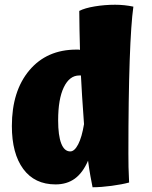

<svg xmlns="http://www.w3.org/2000/svg" viewBox="-20 -747 639 809"><path d="M524 22Q495 30 450.5 36Q406 42 370 42Q366 22 361 -5Q356 -32 351 -70Q329 -19 295.5 5.5Q262 30 214 30Q126 30 78 -35Q30 -100 30 -216Q30 -363 103.5 -450.5Q177 -538 302 -538Q307 -538 310.5 -538Q314 -538 317 -537Q316 -581 315 -622.5Q314 -664 314 -701Q337 -713 379 -720Q421 -727 465 -727Q485 -727 504 -725Q523 -723 542 -719Q532 -649 526.5 -493Q521 -337 521 -99Q521 -71 521.5 -43.5Q522 -16 524 22ZM225 -240Q225 -176 238 -142.5Q251 -109 276 -109Q294 -109 309.5 -139Q325 -169 334 -224Q329 -293 326 -340.5Q323 -388 321 -429H314Q273 -429 249 -379.5Q225 -330 225 -240Z"/></svg>

Font: Atma
Style: Bold
Weight: 700
Designer: Gregori Vincens, Jeremie Hornus, Riccardo Olocco, Yoann Minet.
Foundry: black foundry
Version: Version 1.102;PS 1.100;hotconv 1.0.86;makeotf.lib2.5.63406